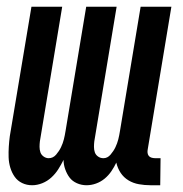

<svg xmlns="http://www.w3.org/2000/svg" viewBox="-20 -540 540 568"><path d="M75 8Q59 8 45.5 1.5Q32 -5 23.5 -17Q15 -29 10.5 -44Q6 -59 5.5 -74.5Q5 -90 6 -106Q7 -122 9 -137L73 -520H164L98 -122Q97 -114 97 -105.5Q97 -97 99.5 -89.5Q102 -82 109 -77Q116 -72 124 -72Q137 -72 146 -82.5Q155 -93 160.5 -104.5Q166 -116 169 -128Q172 -140 174 -153L235 -520H325L259 -122Q258 -114 258 -105.5Q258 -97 260.5 -89.5Q263 -82 270 -77Q277 -72 286 -72Q298 -72 307 -82.5Q316 -93 321.5 -104.5Q327 -116 330 -128Q333 -140 335 -153L396 -520H487L417 -98Q416 -93 416.5 -88Q417 -83 420 -79Q423 -75 428.5 -73.5Q434 -72 439 -72H455L454 8H425Q408 8 391 5Q374 2 360 -6.5Q346 -15 337 -28.5Q328 -42 324 -59Q318 -46 309.5 -33.5Q301 -21 289.5 -11.5Q278 -2 264 3Q250 8 236 8Q221 8 207.5 2Q194 -4 186 -14.5Q178 -25 173 -39Q168 -53 168 -67Q161 -53 152.5 -39.5Q144 -26 132 -15Q120 -4 105 2Q90 8 75 8Z"/></svg>

Font: Iosevka Curly Medium
Style: Italic
Weight: 500
Italic angle: -9°
Monospace: yes
Designer: Belleve Invis
Foundry: Belleve Invis
Version: Version 22.1.2; ttfautohint (v1.8.4)